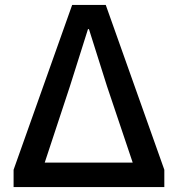

<svg xmlns="http://www.w3.org/2000/svg" viewBox="-20 -757 720 777"><path d="M35 0H645V-70L408 -737H272L35 -70ZM161 -99 263 -408 336 -639H340L413 -408L517 -99Z"/></svg>

Font: ChiuKong Gothic CL Medium
Style: Regular
Weight: 500
Designer: Ryoko NISHIZUKA 西塚涼子 (kana, bopomofo & ideographs); Paul D. Hunt (Latin, Greek & Cyrillic); Sandoll Communications 산돌커뮤니
Foundry: Adobe
Version: Version 1.300